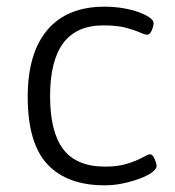

<svg xmlns="http://www.w3.org/2000/svg" viewBox="-20 -549 525 575"><path d="M293 6Q181 6 122 -57Q63 -120 63 -259Q63 -390 122 -459.5Q181 -529 293 -529Q322 -529 348.5 -524.5Q375 -520 395.5 -512.5Q416 -505 428 -496.5Q440 -488 440 -480Q440 -475 437.5 -466Q435 -457 430.5 -451Q426 -445 420 -445Q414 -445 398.5 -452Q383 -459 356.5 -466Q330 -473 290 -473Q209 -473 169.5 -420Q130 -367 130 -261Q130 -154 169.5 -102Q209 -50 295 -50Q334 -50 362 -59Q390 -68 407 -77.5Q424 -87 429 -87Q435 -87 439 -80.5Q443 -74 446 -65.5Q449 -57 449 -52Q449 -43 435.5 -33Q422 -23 399.5 -14.5Q377 -6 349.5 0Q322 6 293 6Z"/></svg>

Font: Asap Light
Style: Regular
Weight: 300
Designer: Pablo Cosgaya
Foundry: Omnibus-Type
Version: Version 3.001